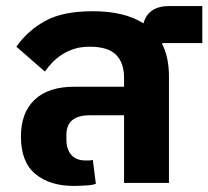

<svg xmlns="http://www.w3.org/2000/svg" viewBox="-20 -603 687 633"><path d="M224 10Q144 10 96.5 -29.5Q49 -69 49 -153Q49 -231 94 -274Q139 -317 224 -317H389V-346Q389 -396 362.5 -422.5Q336 -449 276 -449Q247 -449 225 -442Q203 -435 185 -423.5Q167 -412 153 -397.5Q139 -383 128 -367L34 -449Q72 -503 130 -534.5Q188 -566 286 -566Q390 -566 453 -526Q461 -555 482.5 -569Q504 -583 537 -583H647V-461H515V-457Q537 -414 537 -351V0H389V-223H277Q199 -223 199 -159V-142Q199 -111 215 -92.5Q231 -74 262 -74Q268 -74 274 -74Q280 -74 286 -76L296 3Q291 5 282.5 6.5Q274 8 263.5 8.5Q253 9 242.5 9.5Q232 10 224 10Z"/></svg>

Font: IBM Plex Sans Thai
Style: Bold
Weight: 700
Designer: Mike Abbink, Paul van der Laan, Pieter van Rosmalen, Ben Mitchell, Mark Frömberg
Foundry: Bold Monday
Version: Version 1.2